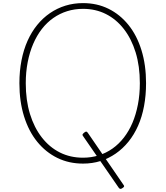

<svg xmlns="http://www.w3.org/2000/svg" viewBox="-20 -1035 1067 1237"><path d="M770 176Q762 182 756.5 182Q751 182 746 176L516 -157Q510 -164 512 -169Q514 -174 522 -180Q529 -187 535 -187Q541 -187 546 -179L775 155Q781 162 779.5 166.5Q778 171 770 176ZM515 19Q424 19 349.5 -17.5Q275 -54 220 -121.5Q165 -189 135 -285Q105 -381 105 -499Q105 -577 118.5 -646Q132 -715 157.5 -772Q183 -829 219.5 -874Q256 -919 302 -950.5Q348 -982 401.5 -998.5Q455 -1015 515 -1015Q605 -1015 679 -978.5Q753 -942 807.5 -874.5Q862 -807 891.5 -711.5Q921 -616 921 -499Q921 -421 908 -351.5Q895 -282 869.5 -224.5Q844 -167 807.5 -122Q771 -77 725.5 -45.5Q680 -14 627.5 2.5Q575 19 515 19ZM515 -19Q568 -19 616 -34Q664 -49 705 -78Q746 -107 778.5 -149Q811 -191 833.5 -244Q856 -297 868.5 -361.5Q881 -426 881 -499Q881 -609 854 -697Q827 -785 778 -848Q729 -911 662.5 -944.5Q596 -978 515 -978Q461 -978 413 -963Q365 -948 323.5 -919Q282 -890 249.5 -848Q217 -806 194 -752.5Q171 -699 158.5 -635Q146 -571 146 -499Q146 -389 173 -301Q200 -213 249.5 -149.5Q299 -86 366 -52.5Q433 -19 515 -19Z"/></svg>

Font: Playwrite NG Modern Thin
Style: Regular
Weight: 250
Designer: Veronika Burian, José Scaglione
Foundry: TypeTogether
Version: Version 1.002